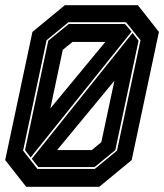

<svg xmlns="http://www.w3.org/2000/svg" viewBox="-35 -720 632 740"><path d="M66 0 -15 -103 90 -597 215 -700H496.5L577.5 -597L472.5 -103L347.5 0ZM185 -141.5H318.5L355.5 -172L406 -409ZM113 -76 87.5 -108 476 -593 499 -563 409.5 -141.5 329.5 -76ZM109 -69H330.5L416 -139.5L506.5 -565L450.5 -634.5H229L144.5 -565L54 -139.5ZM61.5 -141.5 151 -563 230 -627.5H446.5L472 -598L83 -113ZM159 -302 371 -558.5H244.5L207 -528Z"/></svg>

Font: Tourney Thin ExtraBold
Style: Italic
Weight: 800
Italic angle: -12°
Version: Version 1.015